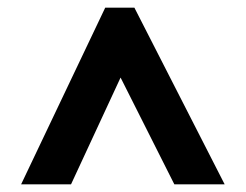

<svg xmlns="http://www.w3.org/2000/svg" viewBox="-20 -736 640 500"><path d="M35 -256 254 -716H330L565 -256H434L294 -534L165 -256Z"/></svg>

Font: Noto Sans Mono ExtraBold
Style: Regular
Weight: 800
Designer: Monotype Design Team
Foundry: Monotype Imaging Inc.
Version: Version 2.014